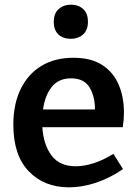

<svg xmlns="http://www.w3.org/2000/svg" viewBox="-20 -790 589 821"><path d="M275 11Q169 11 103 -57.5Q37 -126 37 -257Q37 -345 68.5 -409.5Q100 -474 157.5 -508.5Q215 -543 294 -543Q369 -543 416.5 -512.5Q464 -482 487 -429Q510 -376 510 -309Q510 -279 505 -246H161Q166 -171 200.5 -125Q235 -79 304 -79Q339 -79 380 -92Q421 -105 465 -132L506 -67Q449 -28 390 -8.5Q331 11 275 11ZM284 -455Q230 -455 201 -418Q172 -381 164 -322H386Q386 -379 362.5 -417Q339 -455 284 -455ZM283 -624Q250 -624 230 -642.5Q210 -661 210 -696Q210 -733 231 -751.5Q252 -770 284 -770Q315 -770 335.5 -751.5Q356 -733 356 -697Q356 -661 335 -642.5Q314 -624 283 -624Z"/></svg>

Font: Bitter SemiBold
Style: Regular
Weight: 600
Designer: Sol Matas, and Bitter project Authors
Foundry: Sol Matas
Version: Version 2.001